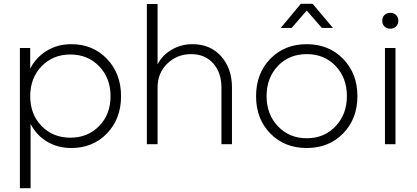

<svg xmlns="http://www.w3.org/2000/svg" viewBox="-20 -754 2181 1004"><path d="M140 -106V230H84V-503H138V-395Q168 -454 224.5 -488.5Q281 -523 353 -523Q466 -523 539.5 -446Q613 -369 613 -251Q613 -133 539.5 -56.5Q466 20 353 20Q282 20 226 -13.5Q170 -47 140 -106ZM558 -251Q558 -346 498.5 -407.5Q439 -469 348 -469Q257 -469 197.5 -407.5Q138 -346 138 -251Q138 -156 197.5 -95Q257 -34 348 -34Q439 -34 498.5 -95Q558 -156 558 -251Z M986 -523Q1080 -523 1136.5 -459.5Q1193 -396 1193 -296V0H1138V-296Q1138 -374 1095 -422.5Q1052 -471 979 -471Q906 -471 855 -421.5Q804 -372 804 -297V0H748V-733H804V-417Q828 -465 877.5 -494Q927 -523 986 -523Z M1849 -251Q1849 -133 1774.5 -56.5Q1700 20 1584 20Q1468 20 1393.5 -56Q1319 -132 1319 -251Q1319 -370 1393.5 -446.5Q1468 -523 1584 -523Q1699 -523 1774 -446.5Q1849 -370 1849 -251ZM1794 -251Q1794 -347 1735 -409Q1676 -471 1584 -471Q1492 -471 1433 -409Q1374 -347 1374 -251Q1374 -156 1433.5 -93.5Q1493 -31 1584 -31Q1675 -31 1734.5 -93.5Q1794 -156 1794 -251ZM1505 -608H1448L1553 -734H1615L1721 -608H1663L1584 -699Z M2048 -503V0H1993V-503ZM1979 -646Q1979 -664 1990.5 -675.5Q2002 -687 2021 -687Q2039 -687 2051 -675.5Q2063 -664 2063 -646Q2063 -627 2051 -615.5Q2039 -604 2021 -604Q2002 -604 1990.5 -615.5Q1979 -627 1979 -646Z"/></svg>

Font: Metropolitano Light
Style: Regular
Weight: 300
Designer: Fonts by Alex Slobzheninov & Chris M. Simpson / Changes by Cristiano Sobral
Foundry: Fonts by Alex Slobzheninov & Chris M. Simpson / Changes by Cristiano Sobral
Version: Version 1.00;August 30, 2020;FontCreator 13.0.0.2681 64-bit